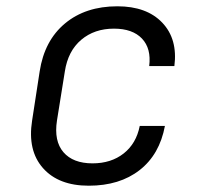

<svg xmlns="http://www.w3.org/2000/svg" viewBox="-20 -580 640 610"><path d="M262 10Q166 10 116.5 -46Q67 -102 82 -197L106 -353Q121 -451 186.5 -505.5Q252 -560 353 -560Q446 -560 495.5 -508Q545 -456 534 -370H454Q461 -426 431 -457.5Q401 -489 342 -489Q280 -489 238 -453.5Q196 -418 186 -353L161 -197Q151 -132 181.5 -96.5Q212 -61 274 -61Q333 -61 373 -92.5Q413 -124 424 -180H504Q487 -89 423.5 -39.5Q360 10 262 10Z"/></svg>

Font: JetBrains Mono NL Light
Style: Italic
Weight: 300
Italic angle: -9°
Designer: Philipp Nurullin, Konstantin Bulenkov
Foundry: JetBrains
Version: Version 2.304; ttfautohint (v1.8.4.7-5d5b)